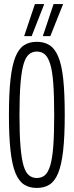

<svg xmlns="http://www.w3.org/2000/svg" viewBox="-20 -916 363 946"><path d="M161 10Q125 10 99 -6.5Q73 -23 56.5 -62.5Q40 -102 32 -172Q24 -242 24 -349Q24 -457 32 -527Q40 -597 56.5 -637Q73 -677 99 -693.5Q125 -710 161 -710Q198 -710 224 -693.5Q250 -677 267 -637Q284 -597 291.5 -527Q299 -457 299 -350Q299 -243 291 -173Q283 -103 266.5 -63Q250 -23 224 -6.5Q198 10 161 10ZM161 -39Q185 -39 201 -52.5Q217 -66 227.5 -100.5Q238 -135 242.5 -195.5Q247 -256 247 -349Q247 -444 242.5 -505Q238 -566 227.5 -600Q217 -634 201 -648Q185 -662 161 -662Q139 -662 122.5 -648Q106 -634 96 -599.5Q86 -565 81 -504Q76 -443 76 -349Q76 -255 81 -194.5Q86 -134 96 -100Q106 -66 122.5 -52.5Q139 -39 161 -39ZM191 -738 244 -896H291L228 -738ZM99 -738 152 -896H198L136 -738Z"/></svg>

Font: Georama Extra Condensed Light
Style: Regular
Weight: 300
Width: 2
Designer: Jean-Baptiste Levee
Foundry: Production Type
Version: Version 1.000